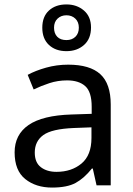

<svg xmlns="http://www.w3.org/2000/svg" viewBox="-20 -837 601 867"><path d="M288 -545Q386 -545 433 -502Q480 -459 480 -365V0H416L399 -76H395Q360 -32 321.5 -11Q283 10 215 10Q142 10 94 -28.5Q46 -67 46 -149Q46 -229 109 -272.5Q172 -316 303 -320L394 -323V-355Q394 -422 365 -448Q336 -474 283 -474Q241 -474 203 -461.5Q165 -449 132 -433L105 -499Q140 -518 188 -531.5Q236 -545 288 -545ZM314 -259Q214 -255 175.5 -227Q137 -199 137 -148Q137 -103 164.5 -82Q192 -61 235 -61Q303 -61 348 -98.5Q393 -136 393 -214V-262ZM280 -606Q231 -606 201 -634Q171 -662 171 -712Q171 -762 201 -789.5Q231 -817 280 -817Q327 -817 359 -789.5Q391 -762 391 -713Q391 -662 359.5 -634Q328 -606 280 -606ZM280 -656Q305 -656 320.5 -671Q336 -686 336 -712Q336 -738 320 -753Q304 -768 280 -768Q256 -768 240 -753Q224 -738 224 -712Q224 -686 238.5 -671Q253 -656 280 -656Z"/></svg>

Font: Noto Sans Bamum
Style: Regular
Weight: 400
Designer: Monotype Design Team
Foundry: Monotype Imaging Inc.
Version: Version 2.001